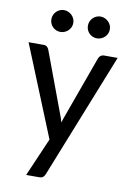

<svg xmlns="http://www.w3.org/2000/svg" viewBox="-91 -718 635 935"><g transform="rotate(10 226.5 -250.5)"><path d="M5.4 0ZM199.7 140.6Q195.8 150.4 189.2 155.8Q182.6 161.1 169.9 161.1H106L188 -28.3L5.4 -477.5H79.6Q90.8 -477.5 96.7 -472.2Q102.5 -466.8 105.5 -460L216.8 -161.1Q220.7 -150.9 224.4 -140.6Q228 -130.4 230.5 -120.1Q233.4 -130.9 237.1 -141.4Q240.7 -151.9 244.6 -162.1L352.5 -460Q355.5 -467.3 362.3 -472.4Q369.1 -477.5 377.4 -477.5H445.8ZM203.6 -607.4Q203.6 -596.2 199.2 -586.4Q194.8 -576.7 187.3 -569.3Q179.7 -562 169.7 -557.9Q159.7 -553.7 148.9 -553.7Q137.7 -553.7 127.9 -557.9Q118.2 -562 110.8 -569.3Q103.5 -576.7 99.4 -586.4Q95.2 -596.2 95.2 -607.4Q95.2 -618.7 99.4 -628.4Q103.5 -638.2 110.8 -645.5Q118.2 -652.8 127.9 -657.2Q137.7 -661.6 148.9 -661.6Q159.7 -661.6 169.7 -657.2Q179.7 -652.8 187.3 -645.5Q194.8 -638.2 199.2 -628.4Q203.6 -618.7 203.6 -607.4ZM384.3 -607.4Q384.3 -596.2 379.9 -586.4Q375.5 -576.7 367.9 -569.3Q360.4 -562 350.3 -557.9Q340.3 -553.7 329.6 -553.7Q318.4 -553.7 308.6 -557.9Q298.8 -562 291.5 -569.3Q284.2 -576.7 280 -586.4Q275.9 -596.2 275.9 -607.4Q275.9 -618.7 280 -628.4Q284.2 -638.2 291.5 -645.5Q298.8 -652.8 308.6 -657.2Q318.4 -661.6 329.6 -661.6Q340.3 -661.6 350.3 -657.2Q360.4 -652.8 367.9 -645.5Q375.5 -638.2 379.9 -628.4Q384.3 -618.7 384.3 -607.4Z"/></g></svg>

Font: Carlito
Style: Regular
Weight: 400
Designer: Lukasz Dziedzic
Foundry: tyPoland Lukasz Dziedzic
Version: Version 1.103; Beta1; all basic design good, some composites